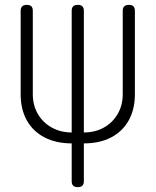

<svg xmlns="http://www.w3.org/2000/svg" viewBox="-20 -760 640 790"><path d="M300 10Q287 10 281 4Q275 -2 275 -15V-170Q211 -170 163.5 -194.5Q116 -219 90.5 -264.5Q65 -310 65 -372V-715Q65 -728 71.5 -734Q78 -740 90 -740Q103 -740 109 -734Q115 -728 115 -715V-372Q115 -327 135.5 -291.5Q156 -256 192.5 -235.5Q229 -215 275 -215V-715Q275 -728 281 -734Q287 -740 300 -740Q313 -740 319 -734Q325 -728 325 -715V-215Q372 -215 408 -235.5Q444 -256 464.5 -291.5Q485 -327 485 -372V-715Q485 -728 491.5 -734Q498 -740 510 -740Q523 -740 529 -734Q535 -728 535 -715V-372Q535 -310 509.5 -264.5Q484 -219 437 -194.5Q390 -170 325 -170V-15Q325 -2 319 4Q313 10 300 10Z"/></svg>

Font: Maple Mono Thin
Style: Regular
Weight: 250
Monospace: yes
Designer: subframe7536
Version: Version 7.000